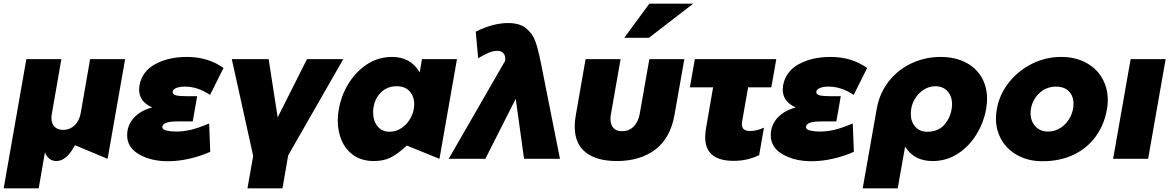

<svg xmlns="http://www.w3.org/2000/svg" viewBox="-48 -862 6346 1042"><path d="M-28 160 95 -541H285L234 -248Q231 -235 231 -223Q231 -191 248 -174Q265 -157 295 -157Q330 -157 356 -181Q382 -205 390 -248L441 -541H631L536 0L359 -74Q313 12 258 12Q235 12 218.5 -2Q202 -16 196 -36L162 160Z M908 -148Q947 -148 987.5 -157.5Q1028 -167 1087 -192L1093 -38Q1036 -13 977 0Q918 13 864 13Q771 13 706.5 -24.5Q642 -62 642 -128Q642 -182 678 -222Q714 -262 778 -279Q707 -310 707 -376Q707 -383 709 -399Q723 -475 794.5 -514Q866 -553 966 -553Q1082 -553 1165 -493L1092 -347Q1025 -392 956 -392Q926 -392 907.5 -384Q889 -376 889 -362Q889 -349 908 -344.5Q927 -340 961 -340H1022L998 -203H913Q833 -203 833 -172Q833 -159 856 -153.5Q879 -148 908 -148Z M1516 -19 1815 -541H1618L1459 -225L1410 -541H1210L1326 -16L1295 160H1485Z M2105 -394Q2150 -394 2175 -366.5Q2200 -339 2200 -296Q2200 -260 2182.5 -225.5Q2165 -191 2134 -169Q2103 -147 2066 -147Q2025 -147 2001 -176.5Q1977 -206 1977 -252Q1977 -270 1979 -279Q1988 -331 2021.5 -362.5Q2055 -394 2105 -394ZM2432 -541H2242L2230 -469Q2181 -553 2080 -553Q2005 -553 1944 -513Q1883 -473 1843.5 -408.5Q1804 -344 1791 -270Q1785 -239 1785 -208Q1785 -148 1807 -98Q1829 -48 1873 -18Q1917 12 1981 12Q2035 12 2073 -7.5Q2111 -27 2160 -72L2337 0Z M2387 0H2586L2751 -326L2796 0H2991L2886 -528Q2872 -597 2857 -638.5Q2842 -680 2807 -708.5Q2772 -737 2710 -737Q2628 -737 2534 -690L2547 -546Q2581 -566 2604.5 -576Q2628 -586 2652 -586Q2675 -586 2686 -570.5Q2697 -555 2693 -532V-531Z M3476 -541 3424 -245Q3417 -203 3392 -176.5Q3367 -150 3328 -150Q3296 -150 3280.5 -168Q3265 -186 3265 -217Q3265 -230 3268 -245L3320 -541H3130L3077 -237Q3071 -204 3071 -176Q3071 -82 3130.5 -35Q3190 12 3300 12Q3426 12 3508.5 -50.5Q3591 -113 3613 -241L3666 -541ZM3340 -657H3474L3714 -842H3476Z M4165 -541 4138 -388H4012L3980 -205Q3978 -193 3978 -188Q3978 -151 4023 -151Q4057 -151 4098 -169L4072 -20Q4008 11 3934 11Q3779 11 3779 -118Q3779 -138 3784 -168L3822 -388H3696L3723 -541Z M4401 -148Q4440 -148 4480.5 -157.5Q4521 -167 4580 -192L4586 -38Q4529 -13 4470 0Q4411 13 4357 13Q4264 13 4199.5 -24.5Q4135 -62 4135 -128Q4135 -182 4171 -222Q4207 -262 4271 -279Q4200 -310 4200 -376Q4200 -383 4202 -399Q4216 -475 4287.5 -514Q4359 -553 4459 -553Q4575 -553 4658 -493L4585 -347Q4518 -392 4449 -392Q4419 -392 4400.5 -384Q4382 -376 4382 -362Q4382 -349 4401 -344.5Q4420 -340 4454 -340H4515L4491 -203H4406Q4326 -203 4326 -172Q4326 -159 4349 -153.5Q4372 -148 4401 -148Z M5117 -272Q5119 -288 5119 -296Q5119 -339 5094.5 -366.5Q5070 -394 5027 -394Q4994 -394 4963.5 -374Q4933 -354 4914 -320Q4895 -286 4895 -244Q4895 -202 4919 -174.5Q4943 -147 4984 -147Q5041 -147 5074.5 -182.5Q5108 -218 5117 -272ZM5057 -553Q5131 -553 5188 -525.5Q5245 -498 5277 -446Q5309 -394 5309 -325Q5309 -303 5304 -271Q5291 -198 5251.5 -133Q5212 -68 5150.5 -28Q5089 12 5014 12Q4964 12 4927.5 -6.5Q4891 -25 4864 -66L4824 160H4634L4710 -271Q4725 -356 4775 -420Q4825 -484 4899 -518.5Q4973 -553 5057 -553Z M5960 -272Q5964 -293 5964 -318Q5964 -385 5933 -438.5Q5902 -492 5844.5 -522.5Q5787 -553 5711 -553Q5626 -553 5551 -515Q5476 -477 5425.5 -412Q5375 -347 5362 -270Q5357 -242 5357 -220Q5357 -154 5388.5 -101Q5420 -48 5477.5 -17.5Q5535 13 5610 13Q5705 13 5779 -22.5Q5853 -58 5899.5 -122.5Q5946 -187 5960 -272ZM5778 -299Q5778 -261 5760 -226Q5742 -191 5710 -169.5Q5678 -148 5640 -148Q5597 -148 5571 -176.5Q5545 -205 5545 -248Q5545 -285 5563 -318.5Q5581 -352 5612.5 -372Q5644 -392 5681 -392Q5729 -392 5753.5 -366Q5778 -340 5778 -299Z M6278 -541H6088L5993 0H6183Z"/></svg>

Font: Geom Black
Style: Bold Italic
Weight: 900
Italic angle: -10°
Version: Version 1.102